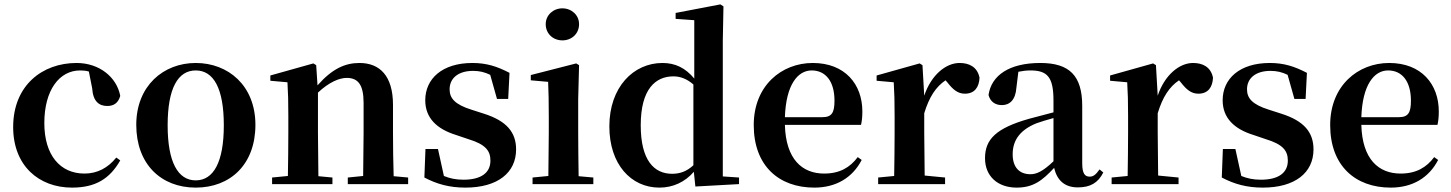

<svg xmlns="http://www.w3.org/2000/svg" viewBox="-20 -839 6614 875"><path d="M308 16C415 16 480 -24 528 -108L510 -121C472 -74 424 -48 365 -48C254 -48 182 -132 182 -278C182 -429 251 -518 345 -518C359 -518 372 -517 385 -513L400 -437C404 -376 432 -356 469 -356C499 -356 519 -370 528 -402C512 -488 432 -552 329 -552C173 -552 40 -450 40 -260C40 -83 158 16 308 16Z M872 16C1030 16 1144 -90 1144 -270C1144 -449 1020 -552 872 -552C725 -552 601 -448 601 -270C601 -92 713 16 872 16ZM872 -17C791 -17 744 -100 744 -268C744 -437 791 -518 872 -518C953 -518 1000 -437 1000 -268C1000 -100 953 -17 872 -17Z M1634 0H1840V-30L1774 -36C1772 -93 1771 -177 1771 -235V-361C1771 -493 1711 -552 1618 -552C1553 -552 1494 -526 1427 -450L1421 -542L1408 -550L1212 -495V-471L1290 -464C1293 -415 1294 -376 1294 -310V-235C1294 -180 1293 -94 1292 -37L1220 -30V0H1495V-30L1431 -36L1429 -235V-417C1479 -464 1526 -484 1560 -484C1611 -484 1637 -454 1637 -370V-235L1635 -37L1565 -30V0Z M2101 16C2248 16 2332 -52 2332 -158C2332 -236 2289 -288 2185 -321L2129 -339C2052 -363 2029 -392 2029 -432C2029 -483 2069 -516 2136 -516C2166 -516 2189 -510 2214 -498L2245 -388H2296L2302 -507C2246 -536 2198 -552 2133 -552C1995 -552 1918 -480 1918 -382C1918 -301 1971 -251 2058 -224L2114 -205C2194 -181 2215 -151 2215 -107C2215 -51 2172 -20 2092 -20C2057 -20 2030 -26 2003 -37L1976 -160H1919L1914 -30C1971 0 2028 16 2101 16Z M2543 -655C2585 -655 2619 -685 2619 -729C2619 -770 2585 -801 2543 -801C2501 -801 2467 -770 2467 -729C2467 -685 2501 -655 2543 -655ZM2478 0H2684V-30L2617 -36C2616 -94 2615 -180 2615 -235V-388L2619 -542L2606 -550L2399 -497V-473L2478 -466C2480 -418 2481 -375 2481 -308V-235L2479 -37L2407 -30V0Z M3149 11 3348 0V-30L3274 -35V-653L3277 -810L3263 -819L3059 -780V-753L3144 -747V-481C3103 -530 3057 -552 2999 -552C2867 -552 2757 -442 2757 -263C2757 -90 2856 16 2985 16C3047 16 3101 -9 3142 -56ZM3140 -86C3110 -58 3079 -47 3043 -47C2961 -47 2900 -108 2900 -268C2900 -434 2968 -491 3049 -491C3080 -491 3110 -480 3140 -454Z M3691 16C3790 16 3865 -29 3907 -110L3889 -123C3854 -76 3807 -48 3736 -48C3636 -48 3561 -113 3557 -270H3904C3908 -288 3910 -306 3910 -331C3910 -455 3831 -552 3684 -552C3542 -552 3415 -449 3415 -269C3415 -84 3529 16 3691 16ZM3557 -305C3562 -452 3615 -518 3679 -518C3743 -518 3783 -468 3783 -380C3783 -326 3771 -305 3728 -305Z M4053 0H4287V-30L4194 -39L4192 -235V-323C4215 -398 4245 -443 4289 -473L4297 -464C4322 -432 4344 -412 4377 -412C4422 -412 4442 -442 4444 -485C4434 -534 4397 -552 4353 -552C4291 -552 4224 -498 4192 -403L4184 -542L4171 -550L3975 -495V-471L4053 -464C4056 -415 4057 -377 4057 -310V-235C4057 -180 4056 -95 4055 -37L3982 -30V0Z M4892 15C4948 15 4984 -5 5008 -53L4991 -67C4973 -41 4961 -34 4946 -34C4924 -34 4912 -48 4912 -95V-356C4912 -494 4854 -552 4721 -552C4580 -552 4498 -496 4485 -406C4493 -376 4515 -360 4546 -360C4580 -360 4608 -382 4612 -439L4621 -512C4641 -516 4658 -518 4676 -518C4753 -518 4781 -488 4781 -381V-327L4671 -298C4519 -255 4469 -204 4469 -118C4469 -34 4529 16 4613 16C4689 16 4730 -16 4784 -74C4797 -18 4831 15 4892 15ZM4781 -104C4732 -57 4703 -45 4676 -45C4627 -45 4595 -75 4595 -136C4595 -203 4632 -248 4703 -277C4723 -284 4751 -293 4781 -301Z M5117 0H5351V-30L5258 -39L5256 -235V-323C5279 -398 5309 -443 5353 -473L5361 -464C5386 -432 5408 -412 5441 -412C5486 -412 5506 -442 5508 -485C5498 -534 5461 -552 5417 -552C5355 -552 5288 -498 5256 -403L5248 -542L5235 -550L5039 -495V-471L5117 -464C5120 -415 5121 -377 5121 -310V-235C5121 -180 5120 -95 5119 -37L5046 -30V0Z M5735 16C5882 16 5966 -52 5966 -158C5966 -236 5923 -288 5819 -321L5763 -339C5686 -363 5663 -392 5663 -432C5663 -483 5703 -516 5770 -516C5800 -516 5823 -510 5848 -498L5879 -388H5930L5936 -507C5880 -536 5832 -552 5767 -552C5629 -552 5552 -480 5552 -382C5552 -301 5605 -251 5692 -224L5748 -205C5828 -181 5849 -151 5849 -107C5849 -51 5806 -20 5726 -20C5691 -20 5664 -26 5637 -37L5610 -160H5553L5548 -30C5605 0 5662 16 5735 16Z M6318 16C6417 16 6492 -29 6534 -110L6516 -123C6481 -76 6434 -48 6363 -48C6263 -48 6188 -113 6184 -270H6531C6535 -288 6537 -306 6537 -331C6537 -455 6458 -552 6311 -552C6169 -552 6042 -449 6042 -269C6042 -84 6156 16 6318 16ZM6184 -305C6189 -452 6242 -518 6306 -518C6370 -518 6410 -468 6410 -380C6410 -326 6398 -305 6355 -305Z"/></svg>

Font: Noto Serif KR
Style: Bold
Weight: 700
Designer: Ryoko NISHIZUKA 西塚涼子 (kana & ideographs); Frank Grießhammer (Latin, Greek & Cyrillic); Wenlong ZHANG 张文龙 (bopomofo); San
Foundry: Adobe
Version: Version 2.001;hotconv 1.1.0;makeotfexe 2.6.0